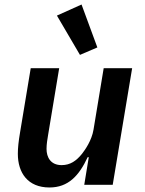

<svg xmlns="http://www.w3.org/2000/svg" viewBox="-20 -818 640 850"><path d="M353 0H479L565 -516H439L394 -244C386 -196 357 -155 343 -137C318 -106 291 -87 253 -87C204 -87 186 -122 186 -159C186 -180 190 -203 193 -221L242 -516H116L69 -233C62 -192 59 -163 59 -137C59 -53 103 12 199 12C282 12 330 -40 368 -122H373ZM334 -575 411 -608 341 -798 232 -749Z"/></svg>

Font: IBM Plex Mono SmBld
Style: Italic
Weight: 600
Italic angle: -9.5°
Monospace: yes
Designer: Mike Abbink, Paul van der Laan, Pieter van Rosmalen
Foundry: Bold Monday
Version: Version 2.004